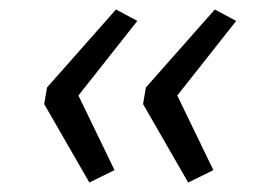

<svg xmlns="http://www.w3.org/2000/svg" viewBox="-20 -470 551 404"><path d="M168 -86 73 -251 79 -286 224 -450 269 -426 145 -269 221 -112ZM376 -86 281 -251 287 -286 432 -450 477 -426 353 -269 429 -112Z"/></svg>

Font: Nunito Sans 10pt Expanded Light
Style: Italic
Weight: 300
Width: 7
Italic angle: -9°
Designer: Vernon Adams
Foundry: Vernon Adams
Version: Version 3.101;gftools[0.9.27]